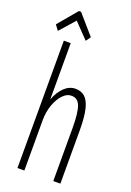

<svg xmlns="http://www.w3.org/2000/svg" viewBox="-175 -884 645 942"><g transform="rotate(20 147.5 -413.5)"><path d="M46 0V-665H82V-371Q98 -414 124 -438.5Q150 -463 182 -463Q211 -463 230.5 -446Q250 -429 260 -388.5Q270 -348 270 -276V0H233V-274Q233 -355 220.5 -389.5Q208 -424 175 -424Q152 -425 130.5 -403Q109 -381 95.5 -344Q82 -307 82 -262V0ZM2 -700 -18 -727 66 -827H77L165 -726L147 -701L72 -779Z"/></g></svg>

Font: Inconsolata ExtraCondensed Light
Style: Regular
Weight: 300
Width: 2
Monospace: yes
Designer: Raph Levien, Cyreal, Brenton Simpson
Foundry: Raph Levien, Cyreal, Google
Version: Version 3.100; ttfautohint (v1.8.4.7-5d5b)